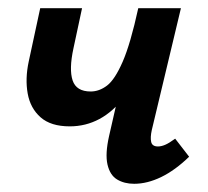

<svg xmlns="http://www.w3.org/2000/svg" viewBox="-20 -441 506 468"><path d="M150 -133Q104 -133 79 -155Q54 -177 47.5 -213Q41 -249 50 -291L78 -421H180L159 -323Q148 -272 157 -245Q166 -218 201 -218Q222 -218 241 -232.5Q260 -247 279 -290.5Q298 -334 317 -421H365Q351 -349 330.5 -295Q310 -241 283 -205Q256 -169 222.5 -151Q189 -133 150 -133ZM307 7Q283 7 265.5 -3.5Q248 -14 242 -40Q236 -66 246 -110L317 -421H421L350 -124Q346 -106 348.5 -95Q351 -84 365 -84Q373 -84 382.5 -88Q392 -92 407 -103L441 -59Q407 -26 373 -9.5Q339 7 307 7Z"/></svg>

Font: Ysabeau Infant
Style: Bold Italic
Weight: 700
Italic angle: -12°
Designer: Christian Thalmann (Catharsis Fonts)
Version: Version 2.001;gftools[0.9.30]; featfreeze: ss01,ss02,lnum